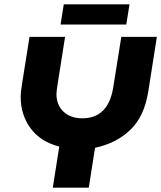

<svg xmlns="http://www.w3.org/2000/svg" viewBox="-20 -871 748 891"><path d="M225 0 255 -191Q168 -213 122 -275.5Q76 -338 76 -421Q76 -435 78 -450.5Q80 -466 82 -480L117 -700H282L246 -472Q245 -462 243.5 -452.5Q242 -443 242 -435Q242 -384 274.5 -353Q307 -322 363 -322Q403 -322 432.5 -338.5Q462 -355 480 -387Q498 -419 505 -463L543 -700H708L668 -446Q650 -332 586 -269.5Q522 -207 421 -185L392 0ZM261 -757 276 -851H581L566 -757Z"/></svg>

Font: MuseoModerno
Style: Bold Italic
Weight: 700
Italic angle: -9°
Designer: Pablo Cosgaya, Héctor Gatti, Marcela Romero, and the Authors of The MuseoModerno Project.
Foundry: Omnibus-Type Team
Version: Version 1.003